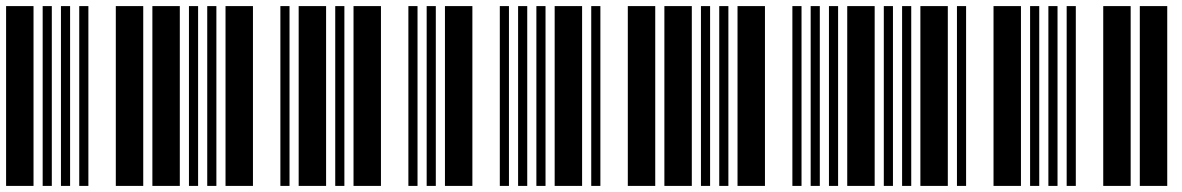

<svg xmlns="http://www.w3.org/2000/svg" viewBox="-20 -610 3880 630"><path d="M0 0V-590H90V0ZM120 0V-590H150V0ZM180 0V-590H210V0ZM240 0V-590H270V0ZM360 0V-590H450V0Z M480 0V-590H570V0ZM600 0V-590H630V0ZM660 0V-590H690V0ZM720 0V-590H810V0ZM900 0V-590H930V0Z M960 0V-590H1050V0ZM1080 0V-590H1110V0ZM1140 0V-590H1230V0ZM1320 0V-590H1350V0ZM1380 0V-590H1410V0Z M1440 0V-590H1530V0ZM1620 0V-590H1650V0ZM1680 0V-590H1710V0ZM1740 0V-590H1770V0ZM1800 0V-590H1890V0Z M1920 0V-590H1950V0ZM2040 0V-590H2130V0ZM2160 0V-590H2250V0ZM2280 0V-590H2310V0ZM2340 0V-590H2370V0Z M2400 0V-590H2490V0ZM2580 0V-590H2610V0ZM2640 0V-590H2670V0ZM2700 0V-590H2730V0ZM2760 0V-590H2850V0Z M2880 0V-590H2910V0ZM2940 0V-590H2970V0ZM3000 0V-590H3090V0ZM3120 0V-590H3150V0ZM3240 0V-590H3330V0Z M3360 0V-590H3390V0ZM3420 0V-590H3450V0ZM3480 0V-590H3510V0ZM3600 0V-590H3690V0ZM3720 0V-590H3810V0Z"/></svg>

Font: Libre Barcode 39
Style: Regular
Weight: 400
Version: Version 1.005; ttfautohint (v1.8.3)